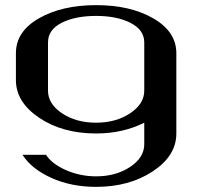

<svg xmlns="http://www.w3.org/2000/svg" viewBox="-20 -520 790 748"><path d="M542 42V-42Q458 0 354.5 0Q223.6 0 132.8 -61Q42 -122.1 42 -208V-312.5Q42 -397.5 131.8 -448.7Q221.7 -500 354.5 -500Q488.3 -500 577.6 -448.2Q667 -396.5 667 -312.5V0Q667 86.9 575.2 147.5Q483.4 208 354.5 208Q257.8 208 180.7 173.3Q103.5 138.7 67.4 83H159.2Q182.6 119.1 237.8 143.1Q293 167 354.5 167Q431.6 167 486.8 130.4Q542 93.8 542 42ZM542 -167V-354.5Q542 -403.3 488.8 -430.7Q435.5 -458 354.5 -458Q273.4 -458 220.2 -431.2Q167 -404.3 167 -354.5V-167Q167 -115.2 221.7 -78.6Q276.4 -42 354.5 -42Q431.6 -42 486.8 -78.6Q542 -115.2 542 -167Z"/></svg>

Font: okolaks
Style: Bold
Weight: 600
Width: 8
Version: Version 000.6.0